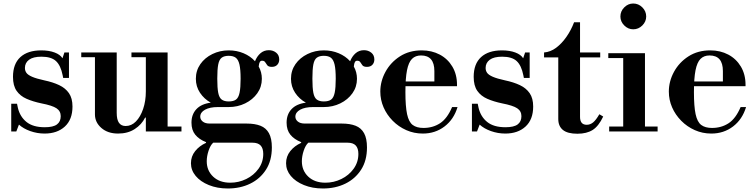

<svg xmlns="http://www.w3.org/2000/svg" viewBox="-20 -749 4309 1094"><path d="M234 12Q192 12 152.5 -2Q113 -16 88 -39L73 0H44V-158H77L82 -134Q94 -84 131 -54Q168 -24 235 -24Q283 -24 304.5 -40Q326 -56 326 -87Q326 -116 302 -132Q278 -148 216 -160Q168 -170 131.5 -186Q95 -202 74.5 -231.5Q54 -261 54 -311Q54 -385 96 -423.5Q138 -462 215 -462Q259 -462 291 -450Q323 -438 336 -417L347 -450H373V-305H340L337 -320Q326 -376 299 -401Q272 -426 216 -426Q169 -426 145.5 -408.5Q122 -391 122 -362Q122 -346 130.5 -334Q139 -322 163 -311.5Q187 -301 233 -291Q281 -281 317 -264Q353 -247 373 -218Q393 -189 393 -142Q393 -68 349.5 -28Q306 12 234 12Z M653 12Q594 12 557.5 -20Q521 -52 521 -97V-435H645V-106Q645 -67 658 -49Q671 -31 696 -31Q729 -31 754.5 -57Q780 -83 795.5 -128Q811 -173 811 -229L831 -79H807Q787 -39 747.5 -13.5Q708 12 653 12ZM811 0V-28H1014V0ZM443 -423V-450H645V-423ZM811 -16V-435H935V-16ZM729 -423V-450H935V-423Z M1278 325Q1218 325 1170 305.5Q1122 286 1095 253.5Q1068 221 1068 181Q1068 142 1092 112Q1116 82 1154 65V61Q1114 45 1092.5 18.5Q1071 -8 1071 -50Q1071 -97 1099 -127Q1127 -157 1181 -164Q1143 -185 1119.5 -220.5Q1096 -256 1096 -300Q1096 -347 1121.5 -383.5Q1147 -420 1190 -441Q1233 -462 1283 -462Q1329 -462 1368 -445.5Q1407 -429 1433 -400Q1444 -428 1464 -445.5Q1484 -463 1512 -463Q1536 -463 1553.5 -449Q1571 -435 1571 -410Q1571 -392 1560 -380Q1549 -368 1529 -368Q1510 -368 1503 -377Q1496 -386 1491 -394.5Q1486 -403 1473 -403Q1465 -403 1460.5 -396Q1456 -389 1454 -370Q1463 -354 1467.5 -336.5Q1472 -319 1472 -300Q1472 -254 1446 -217.5Q1420 -181 1377 -160Q1334 -139 1283 -139H1221Q1176 -139 1148.5 -124Q1121 -109 1121 -84Q1121 -68 1135 -56.5Q1149 -45 1175 -45H1385Q1432 -45 1464 -32.5Q1496 -20 1512.5 10Q1529 40 1529 91Q1529 166 1495.5 218Q1462 270 1405.5 297.5Q1349 325 1278 325ZM1292 292Q1340 292 1383 271Q1426 250 1453 212.5Q1480 175 1480 128Q1480 96 1465 80Q1450 64 1418 64H1195Q1179 78 1168.5 109.5Q1158 141 1158 170Q1158 223 1194.5 257.5Q1231 292 1292 292ZM1283 -171Q1310 -171 1324.5 -181.5Q1339 -192 1345 -220.5Q1351 -249 1351 -300Q1351 -353 1344.5 -381Q1338 -409 1323.5 -420Q1309 -431 1283 -431Q1258 -431 1243.5 -420.5Q1229 -410 1223.5 -382Q1218 -354 1218 -301Q1218 -248 1223.5 -220Q1229 -192 1243.5 -181.5Q1258 -171 1283 -171Z M1820 325Q1760 325 1712 305.5Q1664 286 1637 253.5Q1610 221 1610 181Q1610 142 1634 112Q1658 82 1696 65V61Q1656 45 1634.5 18.5Q1613 -8 1613 -50Q1613 -97 1641 -127Q1669 -157 1723 -164Q1685 -185 1661.5 -220.5Q1638 -256 1638 -300Q1638 -347 1663.5 -383.5Q1689 -420 1732 -441Q1775 -462 1825 -462Q1871 -462 1910 -445.5Q1949 -429 1975 -400Q1986 -428 2006 -445.5Q2026 -463 2054 -463Q2078 -463 2095.5 -449Q2113 -435 2113 -410Q2113 -392 2102 -380Q2091 -368 2071 -368Q2052 -368 2045 -377Q2038 -386 2033 -394.5Q2028 -403 2015 -403Q2007 -403 2002.5 -396Q1998 -389 1996 -370Q2005 -354 2009.5 -336.5Q2014 -319 2014 -300Q2014 -254 1988 -217.5Q1962 -181 1919 -160Q1876 -139 1825 -139H1763Q1718 -139 1690.5 -124Q1663 -109 1663 -84Q1663 -68 1677 -56.5Q1691 -45 1717 -45H1927Q1974 -45 2006 -32.5Q2038 -20 2054.5 10Q2071 40 2071 91Q2071 166 2037.5 218Q2004 270 1947.5 297.5Q1891 325 1820 325ZM1834 292Q1882 292 1925 271Q1968 250 1995 212.5Q2022 175 2022 128Q2022 96 2007 80Q1992 64 1960 64H1737Q1721 78 1710.5 109.5Q1700 141 1700 170Q1700 223 1736.5 257.5Q1773 292 1834 292ZM1825 -171Q1852 -171 1866.5 -181.5Q1881 -192 1887 -220.5Q1893 -249 1893 -300Q1893 -353 1886.5 -381Q1880 -409 1865.5 -420Q1851 -431 1825 -431Q1800 -431 1785.5 -420.5Q1771 -410 1765.5 -382Q1760 -354 1760 -301Q1760 -248 1765.5 -220Q1771 -192 1785.5 -181.5Q1800 -171 1825 -171Z M2389 12Q2339 12 2295 -7.5Q2251 -27 2217.5 -61Q2184 -95 2165.5 -137.5Q2147 -180 2147 -227Q2147 -286 2176.5 -340Q2206 -394 2259 -428Q2312 -462 2383 -462Q2440 -462 2485.5 -438Q2531 -414 2557.5 -369.5Q2584 -325 2584 -266V-258H2247V-285H2455V-344Q2455 -433 2379 -433Q2347 -433 2327.5 -413.5Q2308 -394 2299 -348.5Q2290 -303 2290 -224Q2290 -143 2299.5 -98.5Q2309 -54 2331.5 -37Q2354 -20 2393 -20Q2446 -20 2487 -46.5Q2528 -73 2556 -139H2587Q2566 -69 2513 -28.5Q2460 12 2389 12Z M2859 12Q2817 12 2777.5 -2Q2738 -16 2713 -39L2698 0H2669V-158H2702L2707 -134Q2719 -84 2756 -54Q2793 -24 2860 -24Q2908 -24 2929.5 -40Q2951 -56 2951 -87Q2951 -116 2927 -132Q2903 -148 2841 -160Q2793 -170 2756.5 -186Q2720 -202 2699.5 -231.5Q2679 -261 2679 -311Q2679 -385 2721 -423.5Q2763 -462 2840 -462Q2884 -462 2916 -450Q2948 -438 2961 -417L2972 -450H2998V-305H2965L2962 -320Q2951 -376 2924 -401Q2897 -426 2841 -426Q2794 -426 2770.5 -408.5Q2747 -391 2747 -362Q2747 -346 2755.5 -334Q2764 -322 2788 -311.5Q2812 -301 2858 -291Q2906 -281 2942 -264Q2978 -247 2998 -218Q3018 -189 3018 -142Q3018 -68 2974.5 -28Q2931 12 2859 12Z M3270 13Q3214 13 3187.5 -8.5Q3161 -30 3161 -71V-422H3080V-450Q3117 -453 3149 -477Q3181 -501 3207.5 -539Q3234 -577 3251 -622H3285V-450H3400V-422H3285V-83Q3285 -38 3323 -38Q3343 -38 3359.5 -51.5Q3376 -65 3395 -98L3417 -85Q3391 -30 3357 -8.5Q3323 13 3270 13Z M3531 -15V-430H3655V-15ZM3451 0V-28H3727V0ZM3446 -418V-446H3655V-418ZM3588 -582Q3559 -582 3537 -604Q3515 -626 3515 -655Q3515 -685 3537 -707Q3559 -729 3588 -729Q3618 -729 3640 -707Q3662 -685 3662 -655Q3662 -626 3640 -604Q3618 -582 3588 -582Z M4033 12Q3983 12 3939 -7.5Q3895 -27 3861.5 -61Q3828 -95 3809.5 -137.5Q3791 -180 3791 -227Q3791 -286 3820.5 -340Q3850 -394 3903 -428Q3956 -462 4027 -462Q4084 -462 4129.5 -438Q4175 -414 4201.5 -369.5Q4228 -325 4228 -266V-258H3891V-285H4099V-344Q4099 -433 4023 -433Q3991 -433 3971.5 -413.5Q3952 -394 3943 -348.5Q3934 -303 3934 -224Q3934 -143 3943.5 -98.5Q3953 -54 3975.5 -37Q3998 -20 4037 -20Q4090 -20 4131 -46.5Q4172 -73 4200 -139H4231Q4210 -69 4157 -28.5Q4104 12 4033 12Z"/></svg>

Font: Libre Bodoni Medium
Style: Regular
Weight: 500
Designer: Pablo Impallari, Rodrigo Fuenzalida
Foundry: Impallari Type
Version: Version 2.005;gftools[0.9.23]